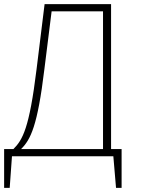

<svg xmlns="http://www.w3.org/2000/svg" viewBox="-25 -757 685 930"><path d="M513 -35V-737H191L152 -421C117 -136 85 -80 40 -35H-5V153H22L33 0H524L537 153H564V-35ZM474 -35H77C124 -81 157 -149 190 -422L225 -702H474Z"/></svg>

Font: Glow Sans SC Normal ExtraLight
Style: Regular
Weight: 200
Designer: Ryoko NISHIZUKA (kana, bopomofo & ideographs); Paul D. Hunt (Latin, Greek & Cyrillic); Sandoll Communications, Soo-young
Version: Version 0.93